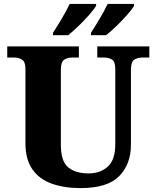

<svg xmlns="http://www.w3.org/2000/svg" viewBox="-20 -951 799 981"><path d="M392 10Q307 10 243.5 -13Q180 -36 145 -86.5Q110 -137 110 -219V-598Q110 -636 92.5 -646.5Q75 -657 52 -657H17V-714H383V-657H349Q325 -657 308 -646Q291 -635 291 -594V-210Q291 -127 328.5 -96Q366 -65 433 -65Q492 -65 530.5 -99.5Q569 -134 569 -214V-598Q569 -636 552.5 -646.5Q536 -657 512 -657H477V-714H743V-657H707Q683 -657 666 -646Q649 -635 649 -594V-212Q649 -112 589 -51Q529 10 392 10ZM445 -784Q466 -816 490 -856.5Q514 -897 530 -931H665V-921Q655 -904 629.5 -875Q604 -846 574.5 -817.5Q545 -789 522 -771H445ZM251 -784Q272 -816 296 -856.5Q320 -897 336 -931H471V-921Q461 -904 435.5 -875Q410 -846 380.5 -817.5Q351 -789 328 -771H251Z"/></svg>

Font: Noto Serif Tamil ExtraBold
Style: Italic
Weight: 800
Italic angle: -12°
Designer: Indian Type Foundry, Tom Grace, and the Monotype Design Team
Foundry: Monotype Imaging Inc.
Version: Version 2.003; ttfautohint (v1.8.4.7-5d5b)